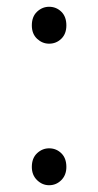

<svg xmlns="http://www.w3.org/2000/svg" viewBox="-20 -534 290 567"><path d="M125 -405Q105 -405 89.5 -419.5Q74 -434 74 -459Q74 -485 89.5 -499.5Q105 -514 125 -514Q146 -514 161 -499.5Q176 -485 176 -459Q176 -434 161 -419.5Q146 -405 125 -405ZM125 13Q105 13 89.5 -2Q74 -17 74 -41Q74 -67 89.5 -81.5Q105 -96 125 -96Q146 -96 161 -81.5Q176 -67 176 -41Q176 -17 161 -2Q146 13 125 13Z"/></svg>

Font: Noto Sans JP Thin Light
Style: Regular
Weight: 300
Version: Version 2.004-H2;hotconv 1.0.118;makeotfexe 2.5.65603